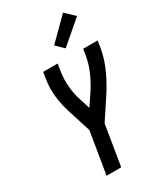

<svg xmlns="http://www.w3.org/2000/svg" viewBox="-240 -1073 984 1160"><g transform="rotate(-30 252.5 -492.5)"><path d="M143 0 191 -291 140 -452Q122 -508 115 -568.5Q108 -629 118 -691L125 -735H226L219 -691Q210 -636 214.5 -582Q219 -528 235 -479L258 -407L313 -489Q344 -537 366 -587.5Q388 -638 397 -691L404 -735H505L498 -691Q488 -629 463 -569Q438 -509 404 -453V-452Q401 -449 399.5 -446.5Q398 -444 397 -441L291 -280L245 0ZM314 -790 262 -840 408 -985 471 -925Z"/></g></svg>

Font: Iosevka Term Curly SmBd Obl
Style: Regular
Weight: 600
Italic angle: -9°
Designer: Belleve Invis
Foundry: Belleve Invis
Version: Version 32.3.0